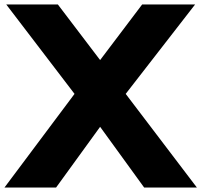

<svg xmlns="http://www.w3.org/2000/svg" viewBox="-50 -843 905 863"><path d="M-30 0H202L400 -273L598 0H835L515 -421L827 -823H589L400 -573L210 -823H-22L285 -421Z"/></svg>

Font: Rabbid Highway Sign IV
Style: Blk
Weight: 400
Foundry: Cannot Into Space Fonts
Version: Version 0.277